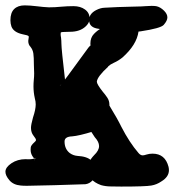

<svg xmlns="http://www.w3.org/2000/svg" viewBox="-30 -665 649 715"><path d="M421.4 29.8 382.8 29.3Q363.8 29.3 346.2 24.4Q296.4 6.3 296.4 -35.2Q296.4 -62 320.3 -86.9Q338.9 -104.5 338.9 -121.1Q338.9 -136.7 322.8 -154.3Q317.4 -162.1 310.1 -173.8L325.7 -178.2Q322.8 -175.3 316.4 -175.3Q263.7 -159.2 238.8 -157.2Q210.4 -156.2 210.4 -138.2Q210.4 -110.4 229.5 -95.2Q242.2 -85.9 257.8 -84.5Q294.9 -82.5 310.1 -67.1Q325.2 -51.8 325.2 -16.1Q324.2 -3.9 314 7.3Q303.7 18.6 288.6 21Q164.6 25.4 69.8 26.9Q55.7 26.9 46.9 25.9Q19.5 23.4 4.9 6.1Q-9.8 -11.2 -9.8 -25.4Q-9.8 -42 12.7 -57.1Q35.2 -72.3 65.9 -72.3L72.8 -71.8Q83.5 -71.8 90.3 -72.8Q104 -75.7 105.5 -77.1L96.2 -75.7L98.1 -65.4Q97.7 -73.7 95.7 -76.7Q84 -90.3 84 -106.9Q84 -108.4 84.5 -116Q85 -123.5 98.6 -135.7Q104 -140.1 104 -143.6Q104 -148.4 94.7 -159.9Q85.4 -171.4 85.4 -189Q85.4 -200.7 92.8 -227.1Q103 -257.3 103 -276.4Q103 -287.1 99.6 -299.3Q94.7 -321.3 94.7 -343.3Q94.7 -355.5 95.9 -367.7Q97.2 -379.9 97.2 -391.6L96.2 -423.8Q96.2 -452.1 94.2 -465.8Q92.3 -479.5 83.5 -490.7Q75.2 -499 75.2 -512.7Q77.1 -524.4 77.1 -526.4Q77.1 -529.3 76.7 -530.3Q74.2 -533.7 53.2 -537.6Q21 -544.9 12.7 -565.9Q8.8 -577.1 8.8 -589.4Q8.8 -617.7 22.7 -631.3Q36.6 -645 62 -645Q80.1 -645 108.4 -641.6Q130.4 -638.7 152.3 -637.7Q175.3 -637.7 198.7 -640.1Q220.7 -642.1 243.7 -642.1Q269.5 -642.1 286.6 -629.6Q303.7 -617.2 303.7 -595.7Q303.7 -583.5 294.4 -572.3Q274.9 -549.3 239.3 -546.9L222.7 -546.4Q198.2 -546.4 196.3 -543.9Q195.8 -543.5 195.8 -537.6Q195.8 -532.2 197.3 -524.9Q198.7 -512.7 198.7 -502Q198.7 -482.9 212.4 -365.7Q191.4 -344.7 192.9 -344.7Q200.2 -351.1 299.3 -487.8Q307.1 -497.6 307.1 -494.1L306.6 -502.9Q306.6 -524.9 319.8 -538.6Q333 -552.2 347.7 -560.1Q362.3 -567.9 351.6 -557.6L365.2 -555.7Q354.5 -555.7 351.3 -556.2Q348.1 -556.6 344.2 -556.6L329.6 -559.1Q301.8 -565.4 301.8 -590.3Q301.8 -613.8 328.1 -627.4Q344.2 -635.7 358.9 -636.2Q409.2 -639.2 458.5 -640.1Q507.8 -641.1 512.2 -642.1Q523.4 -643.1 534.2 -643.1Q543.9 -643.1 551.3 -642.1Q566.9 -639.2 581.1 -625Q593.3 -612.8 593.3 -600.1Q593.3 -587.9 579.6 -572.3Q568.4 -559.6 493.7 -548.3L485.8 -547.4Q479 -498 425.8 -450.7Q410.6 -438.5 394 -431.2Q380.9 -425.3 373 -418Q372.6 -417.5 372.6 -416.5Q332.5 -379.9 330.6 -360.8Q330.6 -351.6 352.5 -323.7Q361.8 -313 369.6 -301.3Q377.4 -289.6 377.4 -275.4Q377.4 -270 377.9 -271Q407.2 -223.1 421.9 -192.9Q451.7 -134.8 485.8 -95.2Q493.2 -86.4 501.5 -86.4Q506.3 -86.4 516.1 -89.6Q525.9 -92.8 538.1 -92.8Q585 -92.8 597.7 -43.5Q599.1 -36.6 599.1 -31.2Q599.1 -6.3 570.8 10.7Q553.7 22.5 533.7 25.9Q511.7 29.8 421.4 29.8Z"/></svg>

Font: X Typewriter
Style: Bold
Weight: 700
Designer: GGBot
Version: 0.10